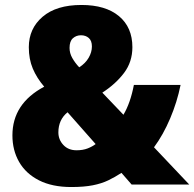

<svg xmlns="http://www.w3.org/2000/svg" viewBox="-20 -743 782 773"><path d="M308 -723Q405 -723 459 -678Q513 -633 513 -553Q513 -494 479.5 -449.5Q446 -405 392 -370L477 -281Q505 -328 519 -401H707Q693 -332 665 -266Q637 -200 600 -150L742 0H510L469 -47Q443 -30 416 -17Q389 -4 353.5 3Q318 10 267 10Q190 10 137 -17Q84 -44 57 -91Q30 -138 30 -198Q30 -326 158 -394Q128 -429 112 -467Q96 -505 96 -553Q96 -628 151.5 -675.5Q207 -723 308 -723ZM306 -601Q287 -601 273.5 -589Q260 -577 260 -550Q260 -529 271 -509.5Q282 -490 299 -472Q324 -488 337 -510.5Q350 -533 350 -556Q350 -579 337.5 -590Q325 -601 306 -601ZM252 -291Q215 -261 215 -210Q215 -181 235 -159.5Q255 -138 288 -138Q314 -138 333 -145.5Q352 -153 365 -163Z"/></svg>

Font: Noto Sans Hebrew SemiCondensed Black
Style: Regular
Weight: 900
Width: 4
Designer: Ben Nathan
Foundry: Google LLC
Version: Version 3.001; ttfautohint (v1.8.4.7-5d5b)